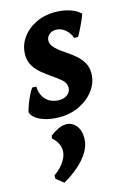

<svg xmlns="http://www.w3.org/2000/svg" viewBox="-120 -532 608 906"><g transform="rotate(-15 183.5 -78.5)"><path d="M67.4 -156Q68.7 -114.5 93.3 -90.4Q117.8 -66.4 157.1 -66.4Q182 -66.4 197.8 -79.8Q213.5 -93.2 213.5 -112.9Q213.5 -134.8 194.6 -151.4Q175.6 -167.9 149.6 -185.4Q127.6 -200.8 105.9 -218.4Q84.2 -235.9 69.7 -259.2Q55.2 -282.5 55.2 -313.6Q55.2 -358.4 80.1 -394.4Q104.9 -430.4 147.7 -451.7Q190.5 -473 241.8 -473Q280.3 -473 313.7 -462.3Q347 -451.6 366 -432.1Q355.5 -404.2 342.5 -377.1Q329.5 -350.1 318.9 -331.6H300Q289.4 -359.6 269.3 -375.4Q249.3 -391.2 225.1 -391.2Q205.6 -391.2 192 -379.1Q178.5 -367 178.5 -348.9Q178.5 -335.6 187 -324Q195.5 -312.4 208.5 -301.5Q225.5 -287.6 247.2 -273.2Q268.9 -258.8 288.9 -241.6Q308.9 -224.3 321.9 -202.3Q334.9 -180.2 334.9 -151Q334.9 -106.7 308 -69.5Q281.2 -32.3 236.5 -10.1Q191.8 12 137.1 12Q84.8 12 47.2 -4.6Q9.6 -21.2 0.7 -48.1Q4.2 -64.9 12.1 -85.6Q19.9 -106.4 29.4 -125.8Q38.9 -145.2 47.5 -156.9ZM77.8 86.2Q95.5 72.4 116.5 62.3Q137.4 52.1 155.7 52.1Q185.4 52.1 204.5 75Q223.6 97.8 223.6 136.6Q223.6 172.2 203.1 205.3Q182.6 238.4 149.7 266.5Q116.9 294.7 78.1 316.4L42 287.5V270.7Q71.6 250.8 91 222.6Q110.4 194.5 110.4 168.5Q110.4 148.5 100.5 130.3Q90.6 112 75.4 100.2Z"/></g></svg>

Font: Alegreya
Style: Italic
Weight: 400
Italic angle: -7°
Designer: Juan Pablo del Peral
Foundry: Huerta Tipografica
Version: Version 2.009